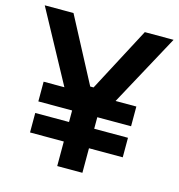

<svg xmlns="http://www.w3.org/2000/svg" viewBox="-114 -792 823 884"><g transform="rotate(15 298.0 -350.0)"><path d="M238 0V-117H77V-210H238V-265H77V-359H176L-9 -700H128L290 -393H306L468 -700H605L420 -359H519V-265H358V-210H519V-117H358V0Z"/></g></svg>

Font: Space Grotesk Frontify SemiBold
Style: Regular
Weight: 600
Designer: Florian Karsten
Version: Version 2.000